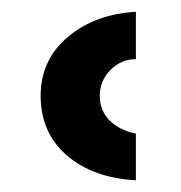

<svg xmlns="http://www.w3.org/2000/svg" viewBox="-20 -895 306 325"><path d="M48.8 -732.9Q48.8 -793.5 94.7 -832.3Q140.6 -871.1 210 -875V-794.9Q185.1 -794.9 167 -776.6Q148.9 -758.3 148.9 -732.9Q148.9 -707.5 165.8 -690.9Q182.6 -674.3 210 -668.9V-589.8Q137.2 -593.8 93 -632.1Q48.8 -670.4 48.8 -732.9Z"/></svg>

Font: Hussar Preview
Style: Bold
Weight: 700
Foundry: Cannot Into Space Fonts, PlusOne Fonts
Version: Version 2.29RC2 "Millennial"